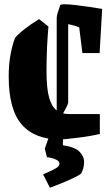

<svg xmlns="http://www.w3.org/2000/svg" viewBox="-20 -645 528 904"><path d="M208 -520Q204 -473 201.5 -422Q199 -371 199 -309Q199 -230 211 -186.5Q223 -143 247 -125V-562Q247 -570 252 -586Q257 -602 264 -622Q272 -625 281 -625Q305 -625 337.5 -621Q370 -617 403.5 -612Q437 -607 461 -603L449 -395H368L353 -516Q344 -520 329 -524.5Q314 -529 301 -531V-163Q301 -157 293.5 -142Q286 -127 277 -111Q290 -108 305 -108H450V-14Q433 -10 404.5 -5Q376 0 346 3.5Q316 7 293.5 9.5Q271 12 266 12Q144 12 82.5 -58.5Q21 -129 21 -285Q21 -341 29.5 -387.5Q38 -434 51 -467Q67 -486 97.5 -509.5Q128 -533 164 -555ZM215 239 183 176Q215 162 237.5 150.5Q260 139 260 125Q260 114 243 106Q226 98 201 95L191 55L214 -11L277 -8L276 39Q333 47 354.5 69.5Q376 92 376 116Q376 134 372 147.5Q368 161 362 172Q355 179 329 191.5Q303 204 271.5 217Q240 230 215 239Z"/></svg>

Font: Grenze Gotisch Black
Style: Regular
Weight: 900
Designer: Renata Polastri
Foundry: Omnibus-Type
Version: Version 1.001